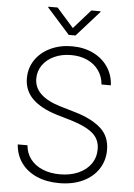

<svg xmlns="http://www.w3.org/2000/svg" viewBox="-61 -962 710 1019"><g transform="rotate(5 294.0 -452.0)"><path d="M297.9 -670.9Q248 -670.9 208.3 -652.6Q168.5 -634.3 146.2 -602.3Q124 -570.3 124 -530.3Q124 -435.5 267.6 -393.6L343.8 -371.1Q430.7 -346.2 481 -302.7Q531.2 -259.3 531.2 -185.5Q531.2 -128.9 502 -84Q472.7 -39.1 418.7 -13.7Q364.7 11.7 293 11.7Q224.1 11.7 172.1 -11.5Q120.1 -34.7 90.3 -76.7Q60.5 -118.7 56.6 -173.8H108.4Q111.8 -131.3 136.2 -99.9Q160.6 -68.4 201.2 -51.8Q241.7 -35.2 293 -35.2Q347.7 -35.2 390.6 -54Q433.6 -72.8 457.5 -106.9Q481.4 -141.1 481.4 -185.5Q481.4 -237.8 443.8 -269.8Q406.2 -301.8 329.1 -325.2L246.1 -349.6Q161.6 -376 117.9 -419.9Q74.2 -463.9 74.2 -528.3Q74.2 -583 103.5 -626.2Q132.8 -669.4 184.1 -693.6Q235.4 -717.8 298.8 -717.8Q361.8 -717.8 411.6 -693.6Q461.4 -669.4 490.2 -626.5Q519 -583.5 521.5 -529.3H471.7Q468.3 -571.3 445.6 -603.5Q422.9 -635.7 384.8 -653.3Q346.7 -670.9 297.9 -670.9ZM293.9 -814.5 383.8 -916H432.6V-912.1L311.5 -776.4H275.4L154.3 -912.1V-916H204.1Z"/></g></svg>

Font: Pretendard GOV ExtraLight
Style: Regular
Weight: 200
Designer: Base glyphs from Inter by Rasmus Andersson; Hangeul glyphs from Noto Sans CJK(Source Han Sans) by Jang Soo-young and Kan
Foundry: Kil Hyung-jin
Version: Version 1.309